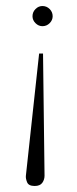

<svg xmlns="http://www.w3.org/2000/svg" viewBox="-20 -383 256 638"><path d="M121 -363Q135 -363 145 -353Q155 -343 155 -329Q155 -316 145 -306Q135 -296 121 -296Q108 -296 98 -306Q88 -316 88 -329Q88 -343 98 -353Q108 -363 121 -363ZM95 235Q75 235 70 222.5Q65 210 66 201L110 -205H123L128 201Q128 214 120.5 224.5Q113 235 95 235Z"/></svg>

Font: Updock
Style: Regular
Weight: 400
Designer: Robert E. Leuschke
Foundry: Robert E. Leuschke
Version: Version 1.010; ttfautohint (v1.8.4.7-5d5b)